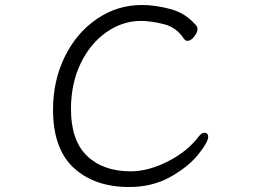

<svg xmlns="http://www.w3.org/2000/svg" viewBox="-20 -733 1040 771"><path d="M499 18Q360 18 276.5 -58.5Q193 -135 193 -293Q193 -409 240 -505Q287 -601 369 -657Q451 -713 550 -713Q603 -713 665 -696.5Q727 -680 770 -628Q773 -624 773 -617Q773 -602 759.5 -585.5Q746 -569 733 -569Q724 -569 718 -578Q689 -623 638 -636Q587 -649 546 -649Q472 -649 407 -603.5Q342 -558 303.5 -477.5Q265 -397 265 -295Q265 -169 329.5 -107Q394 -45 505 -45Q575 -45 653.5 -84.5Q732 -124 778 -185Q790 -200 802 -200Q808 -200 812 -195.5Q816 -191 816 -184Q816 -162 775.5 -112Q735 -62 663 -22Q591 18 499 18Z"/></svg>

Font: Iansui
Style: Regular
Weight: 400
Designer: But Ko / Fontworks Inc.
Foundry: zi-hi.com / Fontworks Inc.
Version: Version 1.002